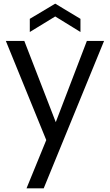

<svg xmlns="http://www.w3.org/2000/svg" viewBox="-20 -772 603 1050"><path d="M12 -548 233 -6 125 258H219L549 -548H455L285 -104L113 -548ZM143 -597 282 -682 420 -597V-669L282 -752L143 -669Z"/></svg>

Font: Poppins
Style: Regular
Weight: 400
Designer: Ninad Kale (Devanagari), Jonny Pinhorn (Latin)
Foundry: Indian Type Foundry
Version: 4.004